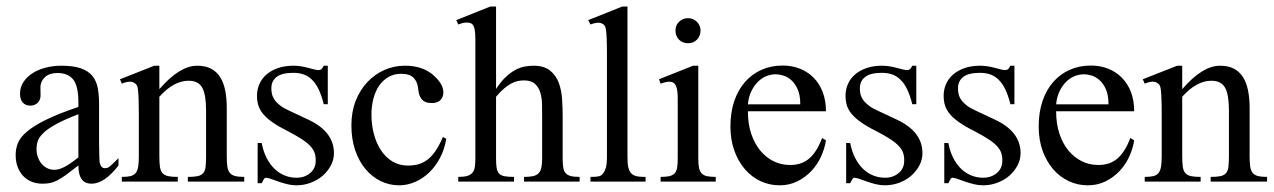

<svg xmlns="http://www.w3.org/2000/svg" viewBox="-20 -594 3849 580"><path d="M337.9 -94.2Q295.9 -39.1 256.3 -39.1Q248 -39.1 241 -41.7Q233.9 -44.4 228.5 -50.5Q223.1 -56.6 220 -67.4Q216.8 -78.1 216.8 -94.2Q194.3 -76.7 179.7 -65.9Q165 -55.2 153.6 -49.3Q142.1 -43.5 132.1 -41.3Q122.1 -39.1 108.4 -39.1Q90.3 -39.1 75.4 -45.2Q60.5 -51.3 49.8 -62.7Q39.1 -74.2 33.2 -90.1Q27.3 -106 27.3 -126Q27.3 -145 34.2 -162.1Q41 -179.2 61.5 -196.5Q82 -213.9 119.1 -232.2Q156.2 -250.5 216.8 -271V-285.2Q216.8 -334 201.2 -353.8Q185.5 -373.5 153.3 -373.5Q129.9 -373.5 116.5 -361.6Q103 -349.6 102.1 -332L102.5 -309.6Q103.5 -293.9 94.7 -284.4Q85.9 -274.9 71.8 -274.9Q57.1 -274.9 48.8 -284.2Q40.5 -293.5 40.5 -310.5Q40.5 -330.6 50.8 -346.2Q61 -361.8 78.1 -372.8Q95.2 -383.8 117.9 -389.6Q140.6 -395.5 165 -395.5Q202.1 -395.5 224.6 -387.5Q247.1 -379.4 259.3 -364.3Q271.5 -349.1 275.4 -327.6Q279.3 -306.2 279.3 -279.3V-163.6Q279.3 -139.6 280 -124.5Q280.8 -109.4 280.8 -104Q283.2 -94.2 286.9 -90.1Q290.5 -85.9 297.4 -85.9Q300.8 -85.9 303.7 -86.7Q306.6 -87.4 310.8 -90.6Q314.9 -93.8 321.3 -99.9Q327.6 -106 337.9 -116.2ZM216.8 -249Q173.8 -232.4 148.7 -218.5Q123.5 -204.6 110.6 -191.9Q97.7 -179.2 94 -167.5Q90.3 -155.8 90.3 -143.6Q90.3 -130.4 94.5 -119.1Q98.6 -107.9 105.5 -99.6Q112.3 -91.3 121.8 -86.4Q131.3 -81.5 142.1 -81.1Q156.2 -80.1 174.8 -89.8Q193.4 -99.6 216.8 -118.7Z M547.4 -45.4V-59.6Q566.4 -59.6 577.4 -62Q588.4 -64.5 594 -71.3Q599.6 -78.1 601.1 -90.3Q602.5 -102.5 602.5 -122.6V-261.2Q602.5 -307.6 591.1 -328.9Q579.6 -350.1 549.3 -350.1Q527.8 -350.1 505.9 -338.4Q483.9 -326.7 461.4 -301.8V-122.6Q461.4 -102.5 463.1 -90.3Q464.8 -78.1 470.7 -71.3Q476.6 -64.5 487.5 -62Q498.5 -59.6 517.1 -59.6V-45.4H348.1V-59.6Q364.3 -59.6 374.3 -62Q384.3 -64.5 389.9 -71.5Q395.5 -78.6 397.5 -90.8Q399.4 -103 399.4 -122.6V-249Q399.4 -279.3 398.7 -296.9Q397.9 -314.5 396.7 -323.7Q395.5 -333 393.3 -336.4Q391.1 -339.8 388.2 -341.8Q375.5 -353 348.1 -341.3L342.3 -354.5L446.3 -395.5H461.4V-324.7Q522.5 -395.5 575.7 -395.5Q600.6 -395.5 617.7 -386.5Q634.8 -377.4 645.3 -360.6Q655.8 -343.8 660.4 -320.3Q665 -296.9 665 -268.6V-122.6Q665 -103.5 666.7 -91.3Q668.5 -79.1 674.1 -72Q679.7 -64.9 690.2 -62.3Q700.7 -59.6 717.8 -59.6V-45.4Z M988.8 -131.3Q988.8 -111.8 979.5 -94.2Q970.2 -76.7 954.8 -63.2Q939.5 -49.8 918.7 -42Q897.9 -34.2 875.5 -34.2Q861.8 -34.2 848.9 -37.4Q835.9 -40.5 824.2 -44.4Q812.5 -48.3 802.2 -52.2Q792 -56.2 783.7 -57.1Q779.3 -57.1 776.1 -51.3Q772.9 -45.4 770.5 -40.5H758.3V-162.1H770.5Q775.4 -136.2 785.6 -116.5Q795.9 -96.7 809.8 -83.5Q823.7 -70.3 840.6 -63.7Q857.4 -57.1 875.5 -57.1Q889.2 -57.1 899.9 -61.3Q910.6 -65.4 918.2 -72.3Q925.8 -79.1 929.7 -88.1Q933.6 -97.2 933.6 -107.4Q934.1 -120.1 930.9 -130.6Q927.7 -141.1 918.5 -151.6Q909.2 -162.1 892.1 -173.3Q875 -184.6 847.7 -198.7Q820.3 -212.4 802.7 -224.9Q785.2 -237.3 774.9 -249.8Q764.6 -262.2 760.5 -275.4Q756.3 -288.6 756.3 -304.7Q756.3 -323.7 763.7 -340.3Q771 -356.9 785.2 -369.1Q799.3 -381.3 819.8 -388.4Q840.3 -395.5 867.2 -395.5Q878.4 -395.5 889.9 -393.6Q901.4 -391.6 911.4 -388.9Q921.4 -386.2 929.2 -384.3Q937 -382.3 941.4 -382.3Q946.8 -382.3 950.2 -384.5Q953.6 -386.7 958 -395.5H970.2V-279.3H958Q951.2 -306.6 942.1 -325Q933.1 -343.3 921.4 -354.2Q909.7 -365.2 896 -369.6Q882.3 -374 866.2 -374Q831.5 -374 815.9 -361.8Q800.3 -349.6 799.8 -329.6Q799.3 -319.3 801.5 -310.1Q803.7 -300.8 809.8 -292Q815.9 -283.2 826.9 -274.9Q837.9 -266.6 855.5 -258.8L910.6 -232.9Q988.8 -196.8 988.8 -131.3Z M1328.1 -174.8Q1323.2 -144 1309.8 -118.2Q1296.4 -92.3 1277.3 -73.7Q1258.3 -55.2 1234.6 -44.7Q1210.9 -34.2 1186 -34.2Q1155.8 -34.2 1129.6 -47.1Q1103.5 -60.1 1083.7 -83.7Q1064 -107.4 1052.7 -140.9Q1041.5 -174.3 1041.5 -215.3Q1041.5 -255.9 1054.4 -289.1Q1067.4 -322.3 1089.6 -345.9Q1111.8 -369.6 1141.1 -382.6Q1170.4 -395.5 1203.6 -395.5Q1254.4 -395.5 1286.6 -369.1Q1302.2 -356 1310.8 -342.3Q1319.3 -328.6 1319.3 -314.5Q1319.3 -301.3 1310.8 -292Q1302.2 -282.7 1284.7 -282.7Q1279.3 -282.7 1272.5 -283.7Q1265.6 -284.7 1259.5 -289.1Q1253.4 -293.5 1249 -302.2Q1244.6 -311 1243.2 -326.2Q1241.2 -346.7 1229.5 -358.9Q1217.8 -371.1 1191.9 -371.1Q1170.4 -371.1 1153.8 -361.6Q1137.2 -352.1 1125.7 -335.7Q1114.3 -319.3 1108.2 -296.6Q1102.1 -273.9 1102.1 -247.6Q1102.1 -217.3 1109.4 -189.5Q1116.7 -161.6 1130.6 -140.4Q1144.5 -119.1 1165.3 -106.4Q1186 -93.8 1212.4 -93.8Q1228 -93.8 1242.4 -97.4Q1256.8 -101.1 1270 -110.6Q1283.2 -120.1 1294.9 -137Q1306.6 -153.8 1317.9 -180.2Z M1563 -45.4V-59.6Q1579.1 -59.6 1589.6 -61.8Q1600.1 -64 1606.4 -70.1Q1612.8 -76.2 1615.2 -87.2Q1617.7 -98.1 1617.7 -115.2V-242.2Q1617.7 -258.8 1617.4 -277.8Q1617.2 -296.9 1612.5 -313.2Q1607.9 -329.6 1596.4 -340.3Q1585 -351.1 1563 -351.1Q1554.2 -351.1 1545.2 -349.4Q1536.1 -347.7 1525.9 -342.5Q1515.6 -337.4 1503.9 -327.6Q1492.2 -317.9 1478.5 -301.8V-115.2Q1478.5 -98.1 1480.2 -87.2Q1481.9 -76.2 1487.3 -70.1Q1492.7 -64 1503.4 -61.8Q1514.2 -59.6 1532.7 -59.6V-45.4H1364.3V-59.6Q1380.9 -59.6 1391.1 -62.5Q1401.4 -65.4 1407 -72Q1412.6 -78.6 1414.3 -89.1Q1416 -99.6 1416 -115.2V-474.6Q1416 -501.5 1411.4 -513.7Q1406.7 -525.9 1391.1 -525.9Q1386.2 -525.9 1379.4 -524.7Q1372.6 -523.4 1364.3 -520L1358.4 -533.2L1460.9 -574.2H1478.5V-325.2Q1493.2 -347.7 1507.8 -361.3Q1522.5 -375 1536.4 -382.6Q1550.3 -390.1 1564.2 -392.8Q1578.1 -395.5 1591.3 -395.5Q1623.5 -395.5 1641.6 -380.9Q1659.7 -366.2 1668 -343.8Q1676.3 -321.3 1678 -294.2Q1679.7 -267.1 1679.7 -242.2V-115.2Q1679.7 -99.1 1681.4 -88.4Q1683.1 -77.6 1688.5 -71.3Q1693.8 -64.9 1703.9 -62.3Q1713.9 -59.6 1731 -59.6V-45.4Z M1763.7 -45.4V-59.6Q1780.8 -59.6 1788.8 -61.3Q1796.9 -63 1802.7 -71.3Q1807.1 -76.7 1810.3 -87.6Q1813.5 -98.6 1813.5 -122.6V-431.2Q1813.5 -460 1812.7 -476.8Q1812 -493.7 1810.8 -502.4Q1809.6 -511.2 1807.6 -514.6Q1805.7 -518.1 1802.7 -520.5Q1795.4 -525.4 1787.6 -525.4Q1777.8 -525.4 1763.7 -520L1756.8 -533.2L1859.4 -574.2H1875.5V-122.6Q1875.5 -99.6 1877.7 -89.6Q1879.9 -79.6 1884.8 -72.8Q1890.1 -65.9 1899.4 -62.7Q1908.7 -59.6 1930.2 -59.6V-45.4Z M2096.2 -502Q2096.2 -485.8 2085.7 -474.6Q2075.2 -463.4 2058.6 -463.4Q2042 -463.4 2031.2 -474.1Q2020.5 -484.9 2020.5 -502Q2020.5 -518.1 2031.7 -528.6Q2043 -539.1 2058.6 -539.1Q2074.2 -539.1 2085.2 -528.1Q2096.2 -517.1 2096.2 -502ZM1975.6 -45.4V-59.6Q1991.7 -59.6 2001.7 -61.8Q2011.7 -64 2017.6 -70.1Q2023.4 -76.2 2025.4 -87.2Q2027.3 -98.1 2027.3 -115.2V-297.4Q2027.3 -322.3 2022 -334.7Q2016.6 -347.2 2002 -347.2Q1992.2 -347.2 1975.6 -341.3L1970.7 -354.5L2073.7 -395.5H2089.4V-115.2Q2089.4 -98.1 2091.6 -87.2Q2093.8 -76.2 2099.6 -70.1Q2105.5 -64 2115.7 -61.8Q2126 -59.6 2142.1 -59.6V-45.4Z M2475.1 -169.9Q2471.2 -145 2460 -120.6Q2448.7 -96.2 2430.7 -77.1Q2412.6 -58.1 2388.4 -46.1Q2364.3 -34.2 2335 -34.2Q2304.7 -34.2 2277.8 -46.6Q2251 -59.1 2230.7 -82.3Q2210.4 -105.5 2198.5 -138.4Q2186.5 -171.4 2186.5 -211.9Q2186.5 -254.9 2198.2 -289.1Q2210 -323.2 2231 -346.9Q2252 -370.6 2280.8 -383.3Q2309.6 -396 2344.2 -396Q2372.6 -396 2396.5 -386.5Q2420.4 -377 2438 -359.1Q2455.6 -341.3 2465.3 -315.7Q2475.1 -290 2475.1 -257.8H2239.3Q2239.3 -219.7 2249.3 -189.9Q2259.3 -160.2 2276.4 -139.4Q2293.5 -118.7 2315.9 -107.4Q2338.4 -96.2 2363.3 -95.7Q2379.9 -95.2 2394.3 -99.1Q2408.7 -103 2421.1 -112.5Q2433.6 -122.1 2444.1 -137.9Q2454.6 -153.8 2463.4 -177.2ZM2397.5 -278.8Q2397.5 -307.1 2389.4 -324.7Q2381.3 -342.3 2369.9 -352.3Q2358.4 -362.3 2345.7 -366Q2333 -369.6 2323.7 -369.6Q2308.6 -369.6 2294.4 -363.8Q2280.3 -357.9 2268.8 -346.2Q2257.3 -334.5 2249.3 -317.6Q2241.2 -300.8 2239.3 -278.8Z M2766.6 -131.3Q2766.6 -111.8 2757.3 -94.2Q2748 -76.7 2732.7 -63.2Q2717.3 -49.8 2696.5 -42Q2675.8 -34.2 2653.3 -34.2Q2639.6 -34.2 2626.7 -37.4Q2613.8 -40.5 2602.1 -44.4Q2590.3 -48.3 2580.1 -52.2Q2569.8 -56.2 2561.5 -57.1Q2557.1 -57.1 2554 -51.3Q2550.8 -45.4 2548.3 -40.5H2536.1V-162.1H2548.3Q2553.2 -136.2 2563.5 -116.5Q2573.7 -96.7 2587.6 -83.5Q2601.6 -70.3 2618.4 -63.7Q2635.3 -57.1 2653.3 -57.1Q2667 -57.1 2677.7 -61.3Q2688.5 -65.4 2696 -72.3Q2703.6 -79.1 2707.5 -88.1Q2711.4 -97.2 2711.4 -107.4Q2711.9 -120.1 2708.7 -130.6Q2705.6 -141.1 2696.3 -151.6Q2687 -162.1 2669.9 -173.3Q2652.8 -184.6 2625.5 -198.7Q2598.1 -212.4 2580.6 -224.9Q2563 -237.3 2552.7 -249.8Q2542.5 -262.2 2538.3 -275.4Q2534.2 -288.6 2534.2 -304.7Q2534.2 -323.7 2541.5 -340.3Q2548.8 -356.9 2563 -369.1Q2577.1 -381.3 2597.7 -388.4Q2618.2 -395.5 2645 -395.5Q2656.2 -395.5 2667.7 -393.6Q2679.2 -391.6 2689.2 -388.9Q2699.2 -386.2 2707 -384.3Q2714.8 -382.3 2719.2 -382.3Q2724.6 -382.3 2728 -384.5Q2731.4 -386.7 2735.8 -395.5H2748V-279.3H2735.8Q2729 -306.6 2720 -325Q2710.9 -343.3 2699.2 -354.2Q2687.5 -365.2 2673.8 -369.6Q2660.2 -374 2644 -374Q2609.4 -374 2593.8 -361.8Q2578.1 -349.6 2577.6 -329.6Q2577.1 -319.3 2579.3 -310.1Q2581.5 -300.8 2587.6 -292Q2593.8 -283.2 2604.7 -274.9Q2615.7 -266.6 2633.3 -258.8L2688.5 -232.9Q2766.6 -196.8 2766.6 -131.3Z M3063 -131.3Q3063 -111.8 3053.7 -94.2Q3044.4 -76.7 3029.1 -63.2Q3013.7 -49.8 2992.9 -42Q2972.2 -34.2 2949.7 -34.2Q2936 -34.2 2923.1 -37.4Q2910.2 -40.5 2898.4 -44.4Q2886.7 -48.3 2876.5 -52.2Q2866.2 -56.2 2857.9 -57.1Q2853.5 -57.1 2850.3 -51.3Q2847.2 -45.4 2844.7 -40.5H2832.5V-162.1H2844.7Q2849.6 -136.2 2859.9 -116.5Q2870.1 -96.7 2884 -83.5Q2897.9 -70.3 2914.8 -63.7Q2931.6 -57.1 2949.7 -57.1Q2963.4 -57.1 2974.1 -61.3Q2984.9 -65.4 2992.4 -72.3Q3000 -79.1 3003.9 -88.1Q3007.8 -97.2 3007.8 -107.4Q3008.3 -120.1 3005.1 -130.6Q3002 -141.1 2992.7 -151.6Q2983.4 -162.1 2966.3 -173.3Q2949.2 -184.6 2921.9 -198.7Q2894.5 -212.4 2877 -224.9Q2859.4 -237.3 2849.1 -249.8Q2838.9 -262.2 2834.7 -275.4Q2830.6 -288.6 2830.6 -304.7Q2830.6 -323.7 2837.9 -340.3Q2845.2 -356.9 2859.4 -369.1Q2873.5 -381.3 2894 -388.4Q2914.6 -395.5 2941.4 -395.5Q2952.6 -395.5 2964.1 -393.6Q2975.6 -391.6 2985.6 -388.9Q2995.6 -386.2 3003.4 -384.3Q3011.2 -382.3 3015.6 -382.3Q3021 -382.3 3024.4 -384.5Q3027.8 -386.7 3032.2 -395.5H3044.4V-279.3H3032.2Q3025.4 -306.6 3016.4 -325Q3007.3 -343.3 2995.6 -354.2Q2983.9 -365.2 2970.2 -369.6Q2956.5 -374 2940.4 -374Q2905.8 -374 2890.1 -361.8Q2874.5 -349.6 2874 -329.6Q2873.5 -319.3 2875.7 -310.1Q2877.9 -300.8 2884 -292Q2890.1 -283.2 2901.1 -274.9Q2912.1 -266.6 2929.7 -258.8L2984.9 -232.9Q3063 -196.8 3063 -131.3Z M3406.2 -169.9Q3402.3 -145 3391.1 -120.6Q3379.9 -96.2 3361.8 -77.1Q3343.8 -58.1 3319.6 -46.1Q3295.4 -34.2 3266.1 -34.2Q3235.8 -34.2 3209 -46.6Q3182.1 -59.1 3161.9 -82.3Q3141.6 -105.5 3129.6 -138.4Q3117.7 -171.4 3117.7 -211.9Q3117.7 -254.9 3129.4 -289.1Q3141.1 -323.2 3162.1 -346.9Q3183.1 -370.6 3211.9 -383.3Q3240.7 -396 3275.4 -396Q3303.7 -396 3327.6 -386.5Q3351.6 -377 3369.1 -359.1Q3386.7 -341.3 3396.5 -315.7Q3406.2 -290 3406.2 -257.8H3170.4Q3170.4 -219.7 3180.4 -189.9Q3190.4 -160.2 3207.5 -139.4Q3224.6 -118.7 3247.1 -107.4Q3269.5 -96.2 3294.4 -95.7Q3311 -95.2 3325.4 -99.1Q3339.8 -103 3352.3 -112.5Q3364.7 -122.1 3375.2 -137.9Q3385.7 -153.8 3394.5 -177.2ZM3328.6 -278.8Q3328.6 -307.1 3320.6 -324.7Q3312.5 -342.3 3301 -352.3Q3289.6 -362.3 3276.9 -366Q3264.2 -369.6 3254.9 -369.6Q3239.7 -369.6 3225.6 -363.8Q3211.4 -357.9 3200 -346.2Q3188.5 -334.5 3180.4 -317.6Q3172.4 -300.8 3170.4 -278.8Z M3637.2 -45.4V-59.6Q3656.2 -59.6 3667.2 -62Q3678.2 -64.5 3683.8 -71.3Q3689.5 -78.1 3690.9 -90.3Q3692.4 -102.5 3692.4 -122.6V-261.2Q3692.4 -307.6 3680.9 -328.9Q3669.4 -350.1 3639.2 -350.1Q3617.7 -350.1 3595.7 -338.4Q3573.7 -326.7 3551.3 -301.8V-122.6Q3551.3 -102.5 3553 -90.3Q3554.7 -78.1 3560.5 -71.3Q3566.4 -64.5 3577.4 -62Q3588.4 -59.6 3606.9 -59.6V-45.4H3438V-59.6Q3454.1 -59.6 3464.1 -62Q3474.1 -64.5 3479.7 -71.5Q3485.4 -78.6 3487.3 -90.8Q3489.3 -103 3489.3 -122.6V-249Q3489.3 -279.3 3488.5 -296.9Q3487.8 -314.5 3486.6 -323.7Q3485.4 -333 3483.2 -336.4Q3481 -339.8 3478 -341.8Q3465.3 -353 3438 -341.3L3432.1 -354.5L3536.1 -395.5H3551.3V-324.7Q3612.3 -395.5 3665.5 -395.5Q3690.4 -395.5 3707.5 -386.5Q3724.6 -377.4 3735.1 -360.6Q3745.6 -343.8 3750.2 -320.3Q3754.9 -296.9 3754.9 -268.6V-122.6Q3754.9 -103.5 3756.6 -91.3Q3758.3 -79.1 3763.9 -72Q3769.5 -64.9 3780 -62.3Q3790.5 -59.6 3807.6 -59.6V-45.4Z"/></svg>

Font: Surma
Style: Regular
Weight: 400
Designer: Sue Lloyd-Williams
Foundry: Sylheti Translation And Research
Version: Version 3.000